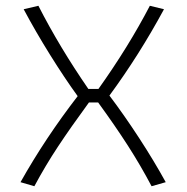

<svg xmlns="http://www.w3.org/2000/svg" viewBox="-20 -639 649 665"><path d="M51 -8Q137 -161 249 -306Q204 -368 153.5 -449Q103 -530 62 -607L113 -619Q186 -476 286 -331H321Q425 -477 499 -619L548 -607Q462 -448 359 -308Q409 -242 461.5 -161.5Q514 -81 554 -8L505 6Q467 -66 423 -134.5Q379 -203 320 -284H288Q225 -198 181 -131.5Q137 -65 99 6Z"/></svg>

Font: Athiti Light
Style: Regular
Weight: 300
Designer: CadsonDemak Team
Foundry: CadsonDemak
Version: Version 1.032